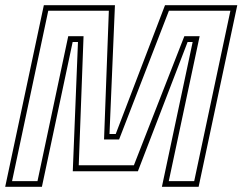

<svg xmlns="http://www.w3.org/2000/svg" viewBox="-32 -720 934 740"><path d="M-12 0 137 -700H411L390 -203.5H414L604 -700H882.5L733.5 0H592L710.5 -558H691L499.5 -60H248.5L268.5 -558H248L129.5 0ZM14.5 -22H112.5L231 -580.5H290L271.5 -83H484L678.5 -580.5H737.5L618.5 -22H716.5L856 -678.5H619L427 -182.5H369L387.5 -678.5H154Z"/></svg>

Font: Tourney ExtraLight
Style: Italic
Weight: 250
Italic angle: -12°
Version: Version 1.015